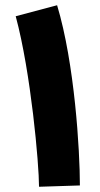

<svg xmlns="http://www.w3.org/2000/svg" viewBox="-20 -708 381 733"><path d="M285 0C285 -134 265 -466 198 -688L40 -646C98 -431 129 -82 129 5Z"/></svg>

Font: Noto Sans Arabic UI XBd
Style: Regular
Weight: 800
Designer: Monotype Design Team, Nadine Chahine and Nizar Qandah
Foundry: Monotype Imaging Inc.
Version: Version 2.010